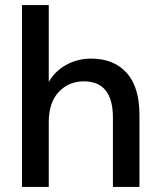

<svg xmlns="http://www.w3.org/2000/svg" viewBox="-20 -740 630 760"><path d="M67 0V-720H173V-416Q198 -459 242.5 -483.5Q287 -508 341 -508Q430 -508 481 -452Q532 -396 532 -285V0H427V-274Q427 -418 312 -418Q252 -418 212.5 -376Q173 -334 173 -256V0Z"/></svg>

Font: Firefly Display Medium
Style: Regular
Weight: 500
Designer: Colophon Foundry, Jonny Pinhorn
Foundry: Colophon Foundry
Version: Version 1.200; ttfautohint (v1.8.3)